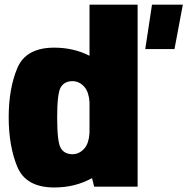

<svg xmlns="http://www.w3.org/2000/svg" viewBox="-20 -805 808 828"><path d="M386 0 377 -37Q304.5 3.5 214 3.5Q91.5 3.5 54.5 -86Q17.5 -175.5 17.5 -299Q17.5 -422.5 54.5 -511Q91.5 -599.5 214 -599.5Q297.5 -599.5 366 -564.5V-785H573.5V0ZM366 -232V-364Q363.5 -406.5 345 -429Q323 -455 292.5 -455Q258.5 -455 242.5 -429.5Q226.5 -404 226.5 -298.5Q226.5 -191 242.5 -165.5Q258.5 -140 292.5 -140Q323 -140 345 -166Q363.5 -188.5 366 -232ZM606.5 -593.5 635.5 -785H768.5L732.5 -593.5Z"/></svg>

Font: Anybody Black
Style: Regular
Weight: 900
Designer: Tyler Finck
Foundry: Etcetera Type Company
Version: Version 1.010; ttfautohint (v1.8.3) -l 8 -r 50 -G 200 -x 14 